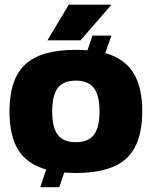

<svg xmlns="http://www.w3.org/2000/svg" viewBox="-20 -720 640 810"><path d="M20 -250Q20 -386.7 86.4 -448.2Q152.8 -509.8 299.8 -509.8Q316.9 -509.8 349.1 -507.8L370.1 -569.8H450.2L423.8 -496.1Q504.4 -473.6 542.2 -413.6Q580.1 -353.5 580.1 -250Q580.1 -113.8 513.4 -52Q446.8 9.8 299.8 9.8Q281.2 9.8 251 7.8L230 69.8H149.9L174.8 -4.9Q94.7 -27.3 57.4 -86.9Q20 -146.5 20 -250ZM376 -348.9Q352.1 -379.9 299.8 -379.9Q247.6 -379.9 223.9 -349.1Q200.2 -318.4 200.2 -250Q200.2 -181.6 223.9 -150.9Q247.6 -120.1 299.8 -120.1Q352.1 -120.1 376 -151.1Q399.9 -182.1 399.9 -250Q399.9 -317.9 376 -348.9ZM180.2 -549.8 270 -700.2H450.2L319.8 -549.8Z"/></svg>

Font: Fivo Sans Heavy
Style: Regular
Weight: 900
Designer: Alexander Slobzheninov
Foundry: Alexander Slobzheninov
Version: 1.0